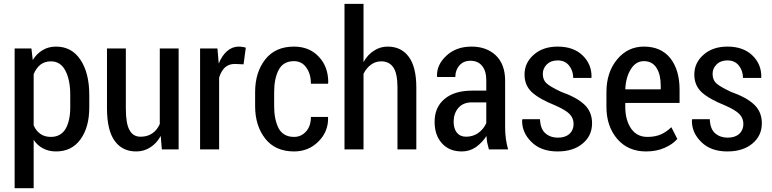

<svg xmlns="http://www.w3.org/2000/svg" viewBox="-20 -782 4043 1005"><path d="M447.3 -219.7Q447.3 -116.2 401.4 -52.7Q355.5 10.7 273.4 10.7Q235.4 10.7 206.1 -4.9Q176.8 -19.5 156.2 -49.8Q156.2 35.2 156.2 203.1Q130.9 203.1 56.6 203.1Q56.6 179.7 56.6 147.5Q56.6 27.3 56.6 -223.6Q56.6 -299.8 56.6 -528.3Q79.1 -528.3 144.5 -528.3Q146.5 -512.7 151.4 -467.8Q171.9 -501 203.1 -519.5Q233.4 -538.1 273.4 -538.1Q355.5 -538.1 401.4 -468.8Q447.3 -399.4 447.3 -285.2Q447.3 -263.7 447.3 -219.7ZM347.7 -285.2Q347.7 -363.3 322.3 -412.1Q296.9 -460.9 246.1 -460.9Q214.8 -460.9 191.4 -443.4Q168.9 -424.8 156.2 -393.6Q156.2 -304.7 156.2 -126Q168.9 -96.7 191.4 -81.1Q213.9 -65.4 246.1 -65.4Q297.9 -65.4 323.2 -107.4Q347.7 -150.4 347.7 -219.7Q347.7 -242.2 347.7 -285.2Z M821.3 -70.3Q799.8 -31.2 766.6 -10.7Q734.4 10.7 692.4 10.7Q620.1 10.7 580.1 -44.9Q540 -100.6 540 -215.8Q540 -227.5 540 -240.2Q540 -306.6 540 -418.9Q540 -446.3 540 -528.3Q564.5 -528.3 638.7 -528.3Q638.7 -450.2 638.7 -214.8Q638.7 -133.8 658.2 -100.6Q676.8 -66.4 715.8 -66.4Q752 -66.4 777.3 -84Q801.8 -100.6 816.4 -132.8Q816.4 -264.6 816.4 -528.3Q840.8 -528.3 915 -528.3Q915 -396.5 915 0Q893.6 0 827.1 0Q825.2 -17.6 821.3 -70.3Z M1254.9 -445.3Q1243.2 -445.3 1209 -447.3Q1177.7 -447.3 1157.2 -428.7Q1137.7 -410.2 1127 -376Q1127 -251 1127 0Q1101.6 0 1027.3 0Q1027.3 -20.5 1027.3 -51.8Q1027.3 -145.5 1027.3 -331.1Q1027.3 -379.9 1027.3 -528.3Q1049.8 -528.3 1118.2 -528.3Q1119.1 -508.8 1125 -449.2Q1141.6 -491.2 1168.9 -514.6Q1195.3 -538.1 1230.5 -538.1Q1240.2 -538.1 1250 -536.1Q1260.7 -535.2 1266.6 -532.2Q1262.7 -502.9 1254.9 -445.3Z M1519.5 -65.4Q1556.6 -65.4 1582 -93.8Q1607.4 -122.1 1607.4 -169.9Q1636.7 -169.9 1696.3 -169.9Q1696.3 -168.9 1697.3 -167Q1699.2 -92.8 1646.5 -41Q1594.7 10.7 1519.5 10.7Q1420.9 10.7 1368.2 -56.6Q1315.4 -124 1315.4 -226.6Q1315.4 -239.3 1315.4 -263.7Q1315.4 -268.6 1315.4 -277.3Q1315.4 -286.1 1315.4 -299.8Q1315.4 -403.3 1368.2 -470.7Q1420.9 -538.1 1518.6 -538.1Q1599.6 -538.1 1649.4 -484.4Q1698.2 -432.6 1698.2 -350.6Q1698.2 -348.6 1697.3 -346.7Q1697.3 -345.7 1696.3 -343.8Q1673.8 -343.8 1607.4 -343.8Q1607.4 -395.5 1583 -428.7Q1559.6 -461.9 1518.6 -461.9Q1462.9 -461.9 1438.5 -416Q1415 -370.1 1415 -299.8Q1415 -275.4 1415 -226.6Q1415 -156.2 1438.5 -110.4Q1462.9 -65.4 1519.5 -65.4Z M1882.8 -457Q1904.3 -496.1 1937.5 -516.6Q1969.7 -538.1 2008.8 -538.1Q2080.1 -538.1 2119.1 -485.4Q2159.2 -432.6 2159.2 -323.2Q2159.2 -215.8 2159.2 0Q2134.8 0 2060.5 0Q2060.5 -81.1 2060.5 -324.2Q2060.5 -397.5 2039.1 -428.7Q2017.6 -460.9 1975.6 -460.9Q1945.3 -460.9 1921.9 -443.4Q1897.5 -425.8 1882.8 -395.5Q1882.8 -263.7 1882.8 0Q1858.4 0 1783.2 0Q1783.2 -20.5 1783.2 -46.9Q1783.2 -179.7 1783.2 -476.6Q1783.2 -547.9 1783.2 -761.7Q1808.6 -761.7 1882.8 -761.7Q1882.8 -685.5 1882.8 -457Z M2539.1 0Q2534.2 -18.6 2530.3 -35.2Q2527.3 -52.7 2526.4 -70.3Q2503.9 -35.2 2470.7 -11.7Q2437.5 10.7 2397.5 10.7Q2331.1 10.7 2293 -32.2Q2254.9 -74.2 2254.9 -144.5Q2254.9 -220.7 2306.6 -263.7Q2358.4 -307.6 2451.2 -307.6Q2475.6 -307.6 2525.4 -307.6Q2525.4 -320.3 2525.4 -361.3Q2525.4 -410.2 2503.9 -436.5Q2482.4 -463.9 2442.4 -463.9Q2406.2 -463.9 2384.8 -439.5Q2363.3 -415 2363.3 -378.9Q2332 -378.9 2268.6 -378.9Q2268.6 -379.9 2267.6 -381.8Q2264.6 -442.4 2316.4 -490.2Q2367.2 -538.1 2448.2 -538.1Q2526.4 -538.1 2575.2 -492.2Q2624 -445.3 2624 -360.4Q2624 -278.3 2624 -115.2Q2624 -85 2627.9 -55.7Q2631.8 -27.3 2639.6 0Q2606.4 0 2539.1 0ZM2419.9 -66.4Q2455.1 -66.4 2483.4 -85.9Q2511.7 -106.4 2525.4 -137.7Q2525.4 -173.8 2525.4 -246.1Q2505.9 -246.1 2449.2 -246.1Q2404.3 -246.1 2378.9 -216.8Q2354.5 -187.5 2354.5 -145.5Q2354.5 -109.4 2371.1 -87.9Q2388.7 -66.4 2419.9 -66.4Z M2982.4 -132.8Q2982.4 -163.1 2961.9 -184.6Q2941.4 -206.1 2885.7 -230.5Q2804.7 -262.7 2764.6 -298.8Q2725.6 -335 2725.6 -391.6Q2725.6 -453.1 2773.4 -495.1Q2821.3 -538.1 2899.4 -538.1Q2981.4 -538.1 3029.3 -492.2Q3078.1 -445.3 3076.2 -377Q3076.2 -376 3075.2 -374Q3051.8 -374 2980.5 -374Q2980.5 -411.1 2959 -438.5Q2937.5 -465.8 2899.4 -465.8Q2863.3 -465.8 2841.8 -444.3Q2821.3 -423.8 2821.3 -395.5Q2821.3 -365.2 2838.9 -347.7Q2856.4 -330.1 2916 -301.8Q2999 -272.5 3039.1 -234.4Q3079.1 -196.3 3079.1 -136.7Q3079.1 -71.3 3029.3 -30.3Q2980.5 10.7 2898.4 10.7Q2811.5 10.7 2761.7 -39.1Q2712.9 -86.9 2712.9 -149.4Q2712.9 -152.3 2713.9 -155.3Q2713.9 -156.2 2714.8 -158.2Q2737.3 -158.2 2806.6 -158.2Q2808.6 -106.4 2835 -84Q2861.3 -61.5 2900.4 -61.5Q2938.5 -61.5 2960.9 -81.1Q2982.4 -101.6 2982.4 -132.8Z M3361.3 10.7Q3267.6 10.7 3210.9 -54.7Q3154.3 -121.1 3154.3 -222.7Q3154.3 -229.5 3154.3 -242.2Q3154.3 -256.8 3154.3 -299.8Q3154.3 -403.3 3210 -470.7Q3265.6 -538.1 3350.6 -538.1Q3440.4 -538.1 3489.3 -476.6Q3537.1 -415 3537.1 -312.5Q3537.1 -289.1 3537.1 -243.2Q3465.8 -243.2 3252.9 -243.2Q3252.9 -238.3 3252.9 -222.7Q3252.9 -154.3 3283.2 -109.4Q3313.5 -65.4 3368.2 -65.4Q3409.2 -65.4 3438.5 -78.1Q3467.8 -90.8 3494.1 -116.2Q3504.9 -95.7 3525.4 -54.7Q3501 -26.4 3458 -7.8Q3416 10.7 3361.3 10.7ZM3350.6 -461.9Q3307.6 -461.9 3282.2 -419.9Q3255.9 -378.9 3252.9 -314.5Q3315.4 -314.5 3438.5 -314.5Q3438.5 -319.3 3438.5 -335Q3438.5 -390.6 3417 -425.8Q3394.5 -461.9 3350.6 -461.9Z M3871.1 -132.8Q3871.1 -163.1 3850.6 -184.6Q3830.1 -206.1 3774.4 -230.5Q3693.4 -262.7 3653.3 -298.8Q3614.3 -335 3614.3 -391.6Q3614.3 -453.1 3662.1 -495.1Q3710 -538.1 3788.1 -538.1Q3870.1 -538.1 3918 -492.2Q3966.8 -445.3 3964.8 -377Q3964.8 -376 3963.9 -374Q3940.4 -374 3869.1 -374Q3869.1 -411.1 3847.7 -438.5Q3826.2 -465.8 3788.1 -465.8Q3752 -465.8 3730.5 -444.3Q3710 -423.8 3710 -395.5Q3710 -365.2 3727.5 -347.7Q3745.1 -330.1 3804.7 -301.8Q3887.7 -272.5 3927.7 -234.4Q3967.8 -196.3 3967.8 -136.7Q3967.8 -71.3 3918 -30.3Q3869.1 10.7 3787.1 10.7Q3700.2 10.7 3650.4 -39.1Q3601.6 -86.9 3601.6 -149.4Q3601.6 -152.3 3602.5 -155.3Q3602.5 -156.2 3603.5 -158.2Q3626 -158.2 3695.3 -158.2Q3697.3 -106.4 3723.6 -84Q3750 -61.5 3789.1 -61.5Q3827.1 -61.5 3849.6 -81.1Q3871.1 -101.6 3871.1 -132.8Z"/></svg>

Font: Noto Sans Hebrew DECATHLON 
Style: Regular
Weight: 400
Designer: Monotype Design team
Version: Version 1.03 uh